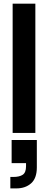

<svg xmlns="http://www.w3.org/2000/svg" viewBox="-20 -720 259 1040"><path d="M48.5 -700H171.5V0H48.5ZM43 38.5H179.5V187Q179.5 245.5 148.5 273Q117.5 300.5 69 300.5H36V238.5H52Q85.5 238.5 103.2 226.5Q121 214.5 121 181V163.5H43Z"/></svg>

Font: Overused Grotesk SemiBold
Style: Regular
Weight: 610
Version: Version 0.004